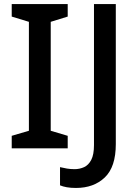

<svg xmlns="http://www.w3.org/2000/svg" viewBox="-20 -734 684 950"><path d="M315 0H38V-62L123 -87V-626L38 -652V-714H315V-652L231 -626V-87L315 -62ZM356 196Q330 196 310.5 192.5Q291 189 277 183V93Q293 97 311 100Q329 103 349 103Q374 103 396 93Q418 83 431.5 57Q445 31 445 -16V-714H553V-21Q553 92 498.5 144Q444 196 356 196Z"/></svg>

Font: Noto Sans Medium
Style: Regular
Weight: 500
Designer: Monotype Design Team
Foundry: Monotype Imaging Inc.
Version: Version 2.007